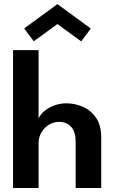

<svg xmlns="http://www.w3.org/2000/svg" viewBox="-20 -938 580 958"><path d="M311.5 -422.5Q353.5 -422.5 393.5 -405.2Q433.5 -388 459.2 -350.5Q485 -313 485 -252.5V0H357.5V-230.5Q357.5 -281 334.8 -305.5Q312 -330 274 -330Q248.5 -330 225.2 -316.2Q202 -302.5 187.2 -278.2Q172.5 -254 172.5 -223V0H45V-688H172.5V-345Q177.5 -362 197 -380Q216.5 -398 246.5 -410.2Q276.5 -422.5 311.5 -422.5ZM385 -731.5 266.5 -818 148.5 -732 100.5 -796 266.5 -917.5 433 -795.5Z"/></svg>

Font: League Spartan Thin SemiBold
Style: Regular
Weight: 600
Version: Version 2.002